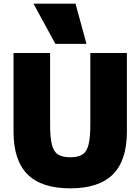

<svg xmlns="http://www.w3.org/2000/svg" viewBox="-20 -1020 768 1050"><path d="M364 10Q207 10 130.5 -66.5Q54 -143 54 -300V-730H254V-340Q254 -269 263.5 -230Q273 -191 297 -175.5Q321 -160 364 -160Q408 -160 431.5 -175.5Q455 -191 464.5 -230Q474 -269 474 -340V-730H674V-300Q674 -143 597.5 -66.5Q521 10 364 10ZM283 -780 163 -1000H393L453 -780Z"/></svg>

Font: M PLUS 2 Black
Style: Regular
Weight: 900
Designer: Coji Morishita
Foundry: UNDERFOREST DESIGN
Version: Version 1.001